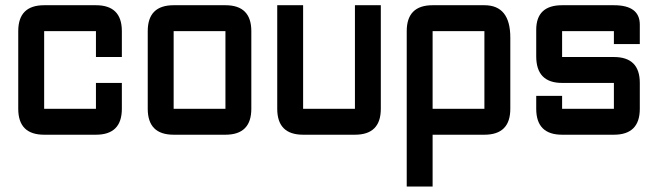

<svg xmlns="http://www.w3.org/2000/svg" viewBox="-20 -508 2481 724"><path d="M341.8 0H146.5Q48.8 0 48.8 -97.7V-390.6Q48.8 -488.3 146.5 -488.3H341.8Q439.5 -488.3 439.5 -390.6V-293H341.8V-390.6H146.5V-97.7H341.8V-195.3H439.5V-97.7Q439.5 0 341.8 0Z M830.1 0H634.8Q537.1 0 537.1 -97.7V-390.6Q537.1 -488.3 634.8 -488.3H830.1Q927.7 -488.3 927.7 -390.6V-97.7Q927.7 0 830.1 0ZM830.1 -97.7V-390.6H634.8V-97.7Z M1318.4 -488.3H1416V-97.7Q1416 0 1318.4 0H1123Q1025.4 0 1025.4 -97.7V-488.3H1123V-97.7H1318.4Z M1513.7 -390.6Q1513.7 -488.3 1611.3 -488.3H1806.6Q1904.3 -488.3 1904.3 -366.2V-97.7Q1904.3 0 1806.6 0H1611.3V195.3H1513.7ZM1806.6 -390.6H1611.3V-97.7H1806.6Z M2002 -146.5H2099.6V-97.7H2294.9V-195.3H2099.6Q2002 -195.3 2002 -295.4V-395.5Q2002 -488.3 2099.6 -488.3H2294.9Q2392.6 -488.3 2392.6 -415V-341.8H2294.9V-390.6H2099.6V-293H2294.9Q2392.6 -293 2392.6 -195.3V-97.7Q2392.6 0 2294.9 0H2099.6Q2002 0 2002 -97.7Z"/></svg>

Font: BabelStone Runic Elder Futhark
Style: Regular
Weight: 400
Designer: Andrew West
Foundry: BabelStone
Version: Version 3.005 March 14, 2022